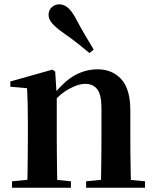

<svg xmlns="http://www.w3.org/2000/svg" viewBox="-20 -875 725 895"><path d="M36 0V-29.9L141.6 -40.2H204.7L310.6 -29.9V0ZM106.2 0Q107.9 -25.5 108.4 -67.4Q108.9 -109.4 109.4 -154.8Q109.9 -200.3 109.9 -234.8V-310.2Q109.9 -360 109 -393.7Q108.2 -427.5 106.2 -463.8L28.1 -470.7V-495.2L224.2 -550.4L237.2 -541.7L244.6 -428V-425.6V-234.8Q244.6 -200.3 245.1 -154.8Q245.6 -109.4 246.1 -67.4Q246.6 -25.5 247.6 0ZM381.3 0V-29.9L485.2 -40.2H547.8L655.9 -29.9V0ZM450 0Q451 -25.5 451.5 -66.9Q452 -108.4 452.5 -153.8Q453 -199.3 453 -234.8V-369.8Q453 -433.2 433.6 -458.7Q414.2 -484.2 376.2 -484.2Q345.6 -484.2 301.8 -460.5Q258.1 -436.8 212.5 -383.3L207.6 -425.7H222.9Q279.1 -497.3 329.7 -524.6Q380.3 -551.9 434.5 -551.9Q503.6 -551.9 545.5 -505.8Q587.5 -459.6 587.5 -360.5V-234.8Q587.5 -199.3 588 -153.8Q588.5 -108.4 589.3 -66.9Q590.2 -25.5 591.2 0ZM416.9 -643.7 397 -627.8Q370.8 -649.6 341.9 -672.6Q313 -695.5 269.4 -725.9Q239.1 -747.6 222.7 -766.9Q206.4 -786.2 206.4 -805.7Q206.4 -828.4 221.6 -841.6Q236.8 -854.8 255.1 -854.8Q277 -854.8 294.4 -840.9Q311.9 -826.9 329.8 -795.4Q357.2 -743.9 377.8 -709.2Q398.5 -674.4 416.9 -643.7Z"/></svg>

Font: Early Summer Mincho VF
Style: Regular
Weight: 250
Designer: GuiWonder
Version: Version 1.002